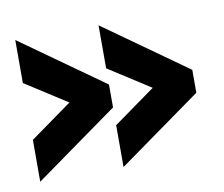

<svg xmlns="http://www.w3.org/2000/svg" viewBox="-51 -529 559 479"><g transform="rotate(-10 228.5 -289.5)"><path d="M226 -110V-216L332 -292L226 -360V-469L437 -319V-261ZM15 -110V-216L121 -292L15 -360V-469L226 -319V-261Z"/></g></svg>

Font: Stick No Bills ExtraLight
Style: Bold
Weight: 700
Version: Version 2.000